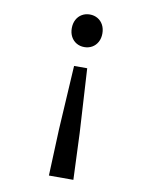

<svg xmlns="http://www.w3.org/2000/svg" viewBox="-94 -912 787 1001"><g transform="rotate(10 300.0 -411.0)"><path d="M381 -756.5Q381 -731 370.5 -711.5Q360 -692 341.5 -681.2Q323 -670.5 300 -670.5Q277 -670.5 258.5 -681.2Q240 -692 229.5 -711.5Q219 -731 219 -756.5Q219 -782 229.5 -801.8Q240 -821.5 258.5 -832.2Q277 -843 300 -843Q323 -843 341.5 -832.2Q360 -821.5 370.5 -801.8Q381 -782 381 -756.5ZM245 -225.5 265 -564.5H334.5L354.5 -225.5L364.5 21H235Z"/></g></svg>

Font: SplineSansMono30
Style: Regular
Weight: 400
Designer: Eben Sorkin, Mirko Velimirovic
Foundry: Sorkin Type
Version: Version 1.000